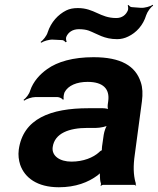

<svg xmlns="http://www.w3.org/2000/svg" viewBox="-20 -779 665 809"><path d="M548 -128 578 -352C582 -383 581 -410 573 -433C551 -501 490 -538 374 -538C288 -538 222 -519 179 -488C149 -467 120 -436 107 -397C103 -382 89 -365 79 -358L82 -355C91 -362 114 -370 129 -370H222C230 -370 242 -364 245 -359L249 -361C246 -366 249 -383 252 -390C267 -419 304 -434 349 -434C415 -434 443 -404 436 -353L434 -338C433 -331 434 -318 437 -314L439 -317C436 -321 422 -323 413 -323H353C193 -323 77 -279 59 -148C56 -125 59 -104 65 -85C84 -30 137 10 228 10C299 10 352 -11 391 -40C396 -44 403 -50 405 -54L402 -55C400 -51 401 -43 401 -37C401 -26 402 -16 405 -7C406 -5 405 1 404 3L405 5C406 3 411 0 414 0H546C548 0 551 2 552 3L554 1C553 0 551 -2 551 -4C551 -5 553 -7 553 -7L551 -10C542 -43 541 -80 548 -128ZM202 -159C210 -218 272 -240 348 -240H384C402 -240 431 -246 439 -253L435 -256C427 -249 419 -225 417 -211L410 -162C410 -159 408 -145 410 -143L412 -146C410 -148 400 -141 398 -138C373 -115 331 -98 281 -98C232 -98 197 -122 202 -159ZM308 -745C289 -745 273 -742 259 -735C225 -718 195 -686 181 -643C177 -628 161 -609 151 -602L154 -599C164 -606 188 -613 203 -612L243 -610C249 -609 254 -604 256 -601L261 -603C259 -607 257 -617 259 -623C267 -643 286 -656 312 -656C328 -656 343 -654 354 -650C391 -636 418 -614 474 -614C490 -614 506 -618 520 -625C554 -641 583 -672 596 -715C601 -730 615 -749 625 -755L624 -759C614 -752 589 -745 574 -746L535 -749C529 -749 524 -755 522 -758L518 -756C520 -752 521 -742 519 -736C511 -716 494 -703 470 -703C401 -703 378 -745 308 -745Z"/></svg>

Font: Asimov
Style: EdgeWideIt
Weight: 500
Designer: Google
Version: Version 2.000980: 2014